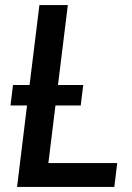

<svg xmlns="http://www.w3.org/2000/svg" viewBox="-20 -740 524 760"><path d="M444 -94.5 432.5 0H47.5L87 -322.5H21.5L31.5 -403.5H97L136 -720H248.5L209.5 -403.5H309.5L299.5 -322.5H199.5L171.5 -94.5Z"/></svg>

Font: Lato SemiBold
Style: Italic
Weight: 600
Italic angle: -7°
Designer: Lukasz Dziedzic with Adam Twardoch and Botio Nikoltchev
Foundry: tyPoland Lukasz Dziedzic
Version: Version 2.015; 2015-08-06; http://www.latofonts.com/